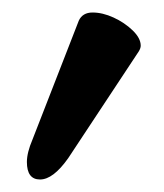

<svg xmlns="http://www.w3.org/2000/svg" viewBox="-20 -683 262 307"><path d="M44 -396Q23 -396 23 -424Q23 -439 32 -460L106 -650Q112 -663 128 -663Q144 -663 161.5 -655Q179 -647 192 -634.5Q205 -622 205 -610Q205 -606 202 -601L89 -430Q65 -396 44 -396Z"/></svg>

Font: Junicode
Style: Bold
Weight: 700
Designer: Peter S. Baker
Version: Version 2.100; ttfautohint (v1.8.4)